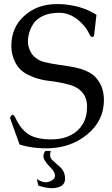

<svg xmlns="http://www.w3.org/2000/svg" viewBox="-20 -728 565 967"><path d="M208 32.2H235.8Q232.4 43 232.4 52.2Q232.4 67.9 243.2 78.1Q260.3 94.2 279.8 110.8Q307.6 134.3 307.6 170.9V175.3Q305.7 215.3 247.6 219.7H240.2Q211.9 219.7 172.9 206.5L165.5 173.3Q189.5 189.9 210.9 189.9Q227.5 189.9 242.7 179.7Q257.3 169.9 257.3 155.8Q257.3 137.7 232.4 113.3Q216.8 98.6 204.1 78.1Q198.7 69.8 198.7 59.6Q198.7 46.9 208 32.2ZM261.2 -26.9Q300.8 -29.3 337.2 -47.6Q373.5 -65.9 395.5 -101.1Q418.5 -137.7 418.5 -189.5V-194.8Q417 -250 376.5 -279.3Q357.9 -293 331.5 -300.8Q279.8 -314.9 225.8 -320.8Q171.9 -326.7 123.5 -350.1Q80.1 -370.6 58.6 -410.4Q37.1 -450.2 37.1 -497.1Q37.1 -588.9 101.1 -647Q166.5 -707.5 266.1 -707.5H280.8Q389.6 -702.6 465.8 -653.3L454.1 -550.8Q453.1 -542 444.8 -542H442.9Q436.5 -542.5 430.7 -555.7Q409.7 -599.6 369.6 -630.6Q329.6 -661.6 283.2 -663.6H275.4Q230.5 -663.6 195.3 -647.5Q172.4 -635.7 158.7 -621.6Q146 -607.9 136.2 -587.9Q128.4 -571.8 124 -550.3Q120.6 -534.7 120.6 -520.5Q120.6 -501.5 126.5 -485.4Q136.7 -452.6 161.6 -435.1Q180.7 -420.9 203.1 -415.5Q215.3 -412.1 232.9 -408.9Q250.5 -405.8 269.5 -402.8Q297.4 -398.4 328.4 -393.8Q359.4 -389.2 388.7 -380.4Q437.5 -364.7 461.4 -338.9Q479 -318.8 490.2 -294.9Q503.4 -262.7 503.4 -224.1Q503.4 -119.6 418.5 -50.3Q374.5 -14.2 321.3 2.9Q278.3 16.6 229.5 18.6Q218.8 19 208.5 19Q140.6 19 78.6 0L32.2 -128.9Q31.2 -131.3 31.2 -133.8Q31.2 -138.7 34.7 -143.6Q38.6 -149.9 44.9 -149.9Q50.8 -148.4 57.1 -135.7Q88.4 -67.9 135.7 -44.9Q174.8 -25.9 234.9 -25.9Q247.6 -25.9 261.2 -26.9Z"/></svg>

Font: Caudex
Style: Regular
Weight: 400
Version: Version 1.01